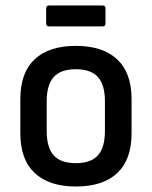

<svg xmlns="http://www.w3.org/2000/svg" viewBox="-20 -668 553 699"><path d="M256 11Q159 11 106.5 -38Q54 -87 54 -183V-307Q54 -403 106 -452Q158 -501 256 -501Q354 -501 406.5 -452Q459 -403 459 -307V-183Q459 -87 407 -38Q355 11 256 11ZM256 -74Q311 -74 336.5 -102.5Q362 -131 362 -191V-299Q362 -359 336.5 -387.5Q311 -416 256 -416Q201 -416 175.5 -387.5Q150 -359 150 -299V-191Q150 -131 175.5 -102.5Q201 -74 256 -74ZM158 -572Q148 -572 148 -582V-637Q148 -648 158 -648H354Q364 -648 364 -637V-582Q364 -572 354 -572Z"/></svg>

Font: Sofia Sans Semi Condensed SemiBold
Style: Regular
Weight: 600
Designer: Botio Nikoltchev, Ani Petrova
Foundry: lettersoup
Version: Version 4.100